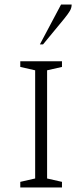

<svg xmlns="http://www.w3.org/2000/svg" viewBox="-20 -832 365 852"><path d="M70 0V-25L136 -40V-520L70 -535V-560H255V-535L189 -520V-40L255 -25V0ZM157 -635 251 -812H298Q298 -797 290 -783.5Q282 -770 265 -749L171 -635Z"/></svg>

Font: Spectral SC ExtraLight
Style: Regular
Weight: 275
Designer: Jean-Baptiste Levee
Foundry: Production Type
Version: Version 2.001